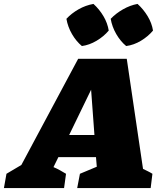

<svg xmlns="http://www.w3.org/2000/svg" viewBox="-102 -960 803 980"><path d="M628 -98Q640 -92 652.5 -86Q665 -80 676 -73L667 0H292L306 -73L392 -109L388 -158H196L171 -107Q188 -100 204 -91Q220 -82 235 -73L225 0H-82L-69 -73L7 -118L297 -660H545ZM251 -271H380L363 -502ZM375 -940Q405 -913 426 -877.5Q447 -842 453 -804Q428 -774 391 -752Q354 -730 316 -725Q287 -749 265.5 -786Q244 -823 237 -864Q263 -892 299 -912.5Q335 -933 375 -940ZM600 -940Q630 -913 651.5 -877.5Q673 -842 679 -804Q654 -774 617.5 -752Q581 -730 542 -725Q513 -749 491.5 -786Q470 -823 463 -864Q490 -892 526 -912.5Q562 -933 600 -940Z"/></svg>

Font: Piazzolla Black
Style: Italic
Weight: 900
Italic angle: -11.3°
Designer: Juan Pablo del Peral
Foundry: Huerta Tipografica
Version: Version 1.330